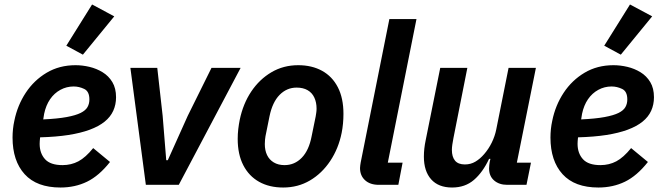

<svg xmlns="http://www.w3.org/2000/svg" viewBox="-20 -825 2955 857"><path d="M250 12Q144 12 90 -47.5Q36 -107 36 -211Q36 -230 38 -249Q40 -268 44 -286Q58 -355 95 -411Q132 -467 188.5 -500.5Q245 -534 317 -534Q348 -534 379.5 -526.5Q411 -519 438 -502.5Q465 -486 481.5 -458.5Q498 -431 498 -391Q498 -358 485.5 -330.5Q473 -303 447 -282Q421 -261 380.5 -246Q340 -231 285.5 -222.5Q231 -214 159 -212Q158 -203 157.5 -195.5Q157 -188 157 -183Q157 -141 181 -114.5Q205 -88 259 -88Q298 -88 330 -105Q362 -122 396 -164L471 -102Q422 -40 368.5 -14Q315 12 250 12ZM309 -439Q277 -439 249.5 -424Q222 -409 203.5 -382Q185 -355 177 -317L173 -292Q237 -295 277.5 -302.5Q318 -310 340 -321Q362 -332 370.5 -347Q379 -362 379 -381Q379 -417 356 -428Q333 -439 309 -439ZM490 -752 350 -581 276 -621 391 -805Z M778 0H631L562 -522H682L706 -308L722 -110H729L818 -308L924 -522H1054Z M1244 12Q1182 12 1136.5 -13.5Q1091 -39 1066 -87.5Q1041 -136 1041 -205Q1041 -228 1043.5 -249Q1046 -270 1050 -290Q1065 -362 1101.5 -416.5Q1138 -471 1191.5 -502.5Q1245 -534 1311 -534Q1372 -534 1417.5 -509Q1463 -484 1488 -435.5Q1513 -387 1513 -317Q1513 -295 1511 -273.5Q1509 -252 1505 -232Q1491 -162 1454 -106.5Q1417 -51 1363.5 -19.5Q1310 12 1244 12ZM1250 -88Q1295 -88 1327 -121Q1359 -154 1371 -217L1389 -305Q1390 -312 1391.5 -321Q1393 -330 1393 -340Q1393 -368 1383 -389.5Q1373 -411 1353 -422.5Q1333 -434 1304 -434Q1260 -434 1228 -401.5Q1196 -369 1183 -306L1165 -217Q1164 -211 1163 -202Q1162 -193 1162 -182Q1162 -154 1172 -133Q1182 -112 1202 -100Q1222 -88 1250 -88Z M1758 0H1671Q1632 0 1609.5 -20.5Q1587 -41 1587 -75Q1587 -81 1588 -87Q1589 -93 1590 -100L1718 -740H1839L1711 -99H1777Z M1945 -522H2066L2004 -209Q2001 -194 1999 -180Q1997 -166 1997 -156Q1997 -125 2011 -108Q2025 -91 2055 -91Q2081 -91 2102 -103.5Q2123 -116 2141 -137Q2161 -160 2175 -188.5Q2189 -217 2195 -247L2250 -522H2372L2287 -99H2350L2330 0H2244Q2208 0 2185.5 -19.5Q2163 -39 2163 -73Q2163 -80 2164 -88.5Q2165 -97 2166 -103L2169 -116H2163Q2135 -56 2095.5 -22Q2056 12 1998 12Q1937 12 1904.5 -24.5Q1872 -61 1872 -126Q1872 -144 1874 -162Q1876 -180 1880 -199Z M2651 12Q2545 12 2491 -47.5Q2437 -107 2437 -211Q2437 -230 2439 -249Q2441 -268 2445 -286Q2459 -355 2496 -411Q2533 -467 2589.5 -500.5Q2646 -534 2718 -534Q2749 -534 2780.5 -526.5Q2812 -519 2839 -502.5Q2866 -486 2882.5 -458.5Q2899 -431 2899 -391Q2899 -358 2886.5 -330.5Q2874 -303 2848 -282Q2822 -261 2781.5 -246Q2741 -231 2686.5 -222.5Q2632 -214 2560 -212Q2559 -203 2558.5 -195.5Q2558 -188 2558 -183Q2558 -141 2582 -114.5Q2606 -88 2660 -88Q2699 -88 2731 -105Q2763 -122 2797 -164L2872 -102Q2823 -40 2769.5 -14Q2716 12 2651 12ZM2710 -439Q2678 -439 2650.5 -424Q2623 -409 2604.5 -382Q2586 -355 2578 -317L2574 -292Q2638 -295 2678.5 -302.5Q2719 -310 2741 -321Q2763 -332 2771.5 -347Q2780 -362 2780 -381Q2780 -417 2757 -428Q2734 -439 2710 -439ZM2891 -752 2751 -581 2677 -621 2792 -805Z"/></svg>

Font: IBM Plex Sans SemiBold
Style: Italic
Weight: 600
Italic angle: -11.31°
Designer: Mike Abbink, Paul van der Laan, Pieter van Rosmalen
Foundry: Bold Monday
Version: Version 3.201